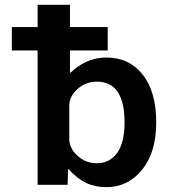

<svg xmlns="http://www.w3.org/2000/svg" viewBox="-20 -770 710 800"><path d="M29.3 -559.6V-657.2H136.7V-750H271.5V-657.2H428.7V-559.6H271.5V-466.8H273.4Q339.8 -530.3 423.8 -530.3Q517.6 -530.3 574.2 -459.5Q630.9 -388.7 630.9 -259.8Q630.9 -134.8 571.8 -62.5Q512.7 9.8 423.8 9.8Q376 9.8 338.9 -7.8Q301.8 -25.4 265.6 -65.4H263.7L261.7 0H136.7V-559.6ZM499 -259.8Q499 -429.7 383.8 -429.7Q336.9 -429.7 302.7 -398.9Q268.6 -368.2 268.6 -328.1V-192.4Q268.6 -152.3 302.7 -121.1Q336.9 -89.8 383.8 -89.8Q436.5 -89.8 467.8 -132.3Q499 -174.8 499 -259.8Z"/></svg>

Font: Mgen+ 1c bold
Style: Bold
Weight: 700
Designer: [Source Han Sans]
Ryoko NISHIZUKA  (kana & ideographs); Paul D. Hunt (Latin, Greek & Cyrillic); Wenlong ZHANG  (bopomofo
Version: Version 1.059.20150602